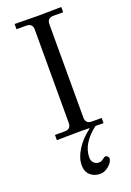

<svg xmlns="http://www.w3.org/2000/svg" viewBox="-182 -777 757 1110"><g transform="rotate(-20 196.5 -222.0)"><path d="M62.5 1V-31.2H123Q161.1 -31.2 161.1 -70.3V-642.6Q161.1 -681.6 123 -681.6H62.5V-713.9Q64.5 -713.9 122.6 -712.9Q180.7 -711.9 206.1 -711.9Q231.4 -711.9 289.6 -712.9Q347.7 -713.9 349.6 -713.9V-681.6H289.1Q251 -681.6 251 -642.6V-70.3Q251 -31.2 289.1 -31.2H349.6V1Q346.7 0.5 300.3 0Q204.1 73.7 204.1 159.7Q204.1 180.2 216.8 192.9Q229.5 205.6 246.6 205.6Q261.7 205.6 272 197.3Q288.1 184.6 293.9 184.6Q300.3 184.6 306.6 190.9Q313 197.3 313 202.1Q313 224.1 287.1 247.1Q261.2 270 232.9 270Q196.8 270 172.1 248.3Q147.5 226.6 147.5 186.5Q147.5 141.6 178.7 91.8Q210 42 262.7 2.9V0Q261.7 0 240 -0.5Q218.3 -1 206.1 -1Q180.7 -1 122.6 0Q64.5 1 62.5 1Z"/></g></svg>

Font: Theano Old Style
Style: Regular
Weight: 400
Designer: Alexey Kryukov
Version: Version 2.00